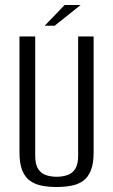

<svg xmlns="http://www.w3.org/2000/svg" viewBox="-20 -737 453 769"><path d="M207 12Q176 12 149 7Q122 2 101.5 -12Q81 -26 69.5 -53.5Q58 -81 58 -127V-591H121V-114Q121 -78 133 -60Q145 -42 164.5 -35.5Q184 -29 207 -29Q229 -29 249 -35.5Q269 -42 281 -60Q293 -78 293 -114V-591H355V-127Q355 -81 343.5 -53.5Q332 -26 312 -12Q292 2 264.5 7Q237 12 207 12ZM159 -634 239 -717H303L199 -634Z"/></svg>

Font: Alumni Sans
Style: Regular
Weight: 400
Designer: Robert E. Leuschke
Foundry: Robert E. Leuschke
Version: Version 1.018